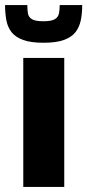

<svg xmlns="http://www.w3.org/2000/svg" viewBox="-30 -739 345 759"><path d="M62 0V-510H224V0ZM142 -570Q92 -570 61.5 -581Q31 -592 15.5 -612Q0 -632 -5 -659.5Q-10 -687 -10 -719H78Q78 -700 80.5 -685.5Q83 -671 96.5 -663Q110 -655 141 -655Q173 -655 186.5 -663Q200 -671 203 -685.5Q206 -700 206 -719H295Q295 -687 289.5 -659.5Q284 -632 268.5 -612Q253 -592 222.5 -581Q192 -570 142 -570Z"/></svg>

Font: Saira Thin
Style: Bold
Weight: 700
Version: Version 1.101